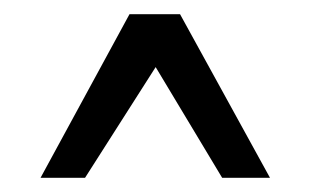

<svg xmlns="http://www.w3.org/2000/svg" viewBox="-20 -480 438 271"><path d="M100 -229H37.2L162.8 -460H234.1L361.1 -229H293.6L199.7 -385.3Z"/></svg>

Font: Genos Thin
Style: Regular
Weight: 100
Designer: Robert E. Leuschke
Foundry: Robert E. Leuschke
Version: Version 1.010